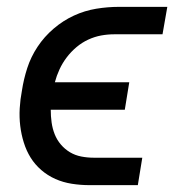

<svg xmlns="http://www.w3.org/2000/svg" viewBox="-20 -540 540 560"><path d="M241 0Q215 0 189.5 -4Q164 -8 141.5 -18Q119 -28 100.5 -44Q82 -60 69.5 -80Q57 -100 49.5 -124Q42 -148 39 -173Q36 -198 37.5 -224Q39 -250 44 -276Q49 -309 59.5 -341.5Q70 -374 89.5 -403.5Q109 -433 136.5 -456.5Q164 -480 195.5 -494.5Q227 -509 260.5 -514.5Q294 -520 327 -520H468L454 -440H314Q294 -440 275 -436.5Q256 -433 237.5 -424.5Q219 -416 203 -402.5Q187 -389 174.5 -372.5Q162 -356 153.5 -337.5Q145 -319 140 -300H357L344 -220H128Q128 -201 130.5 -183Q133 -165 139.5 -148.5Q146 -132 157.5 -118.5Q169 -105 184 -96Q199 -87 217 -83.5Q235 -80 254 -80H395L382 0Z"/></svg>

Font: Iosevka SS04 Medium
Style: Italic
Weight: 500
Italic angle: -9°
Monospace: yes
Designer: Belleve Invis
Foundry: Belleve Invis
Version: Version 19.0.0; ttfautohint (v1.8.4)